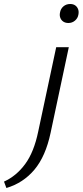

<svg xmlns="http://www.w3.org/2000/svg" viewBox="-149 -650 413 960"><path d="M42 8 132 -414H195L104 14Q79 132 23 198.5Q-33 265 -117 290L-129 258Q-67 230 -23 170Q21 110 42 8ZM193 -535Q178 -535 167.5 -542Q157 -549 152.5 -561Q148 -573 151 -587Q154 -606 168 -618Q182 -630 202 -630Q217 -630 227 -623Q237 -616 241.5 -604Q246 -592 243 -577Q240 -559 226 -547Q212 -535 193 -535Z"/></svg>

Font: Ysabeau
Style: Italic
Weight: 400
Italic angle: -12°
Designer: Christian Thalmann (Catharsis Fonts)
Version: Version 2.000;gftools[0.9.27.dev2+g8671c4b]